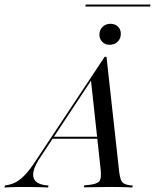

<svg xmlns="http://www.w3.org/2000/svg" viewBox="-89 -834 690 854"><path d="M398.4 -634.7Q379 -634.7 366.1 -647.6Q353.2 -660.5 353.2 -679.8Q353.2 -700.8 367.3 -714.5Q381.5 -728.2 402.4 -728.2Q422.6 -728.2 435.5 -715.7Q448.4 -703.2 448.4 -683.9Q448.4 -662.1 434.3 -648.4Q420.2 -634.7 398.4 -634.7ZM87.9 -130.6Q52.4 -76.6 59.7 -46Q66.9 -15.3 116.9 -9.7L126.6 -8.9L125 0Q96.8 -1.6 64.5 -2Q32.3 -2.4 8.1 -2.4Q-17.7 -2.4 -36.7 -1.6Q-55.6 -0.8 -69.4 0L-66.9 -8.9L-58.1 -10.5Q-33.9 -14.5 -14.1 -26.2Q5.6 -37.9 26.2 -60.5Q46.8 -83.1 71.8 -121.8L376.6 -581.5H384.7L441.1 -70.2Q443.5 -48.4 448.4 -35.5Q453.2 -22.6 462.9 -17.3Q472.6 -12.1 488.7 -9.7L501.6 -8.9L499.2 0Q489.5 -0.8 476.2 -1.2Q462.9 -1.6 447.2 -2Q431.5 -2.4 413.7 -2.4H408.9H404.8Q385.5 -2.4 367.7 -2Q350 -1.6 334.3 -1.6Q318.5 -1.6 306 -1.2Q293.5 -0.8 283.9 -0.8L286.3 -9.7L304.8 -11.3Q341.9 -15.3 352.4 -27.4Q362.9 -39.5 358.9 -78.2L315.3 -479L329 -495.2ZM141.1 -216.9 146.8 -225.8H381.5V-216.9ZM290.3 -804.8 292.7 -813.7H580.6L578.2 -804.8Z"/></svg>

Font: Playfair 144pt SemiCondensed
Style: Italic
Weight: 400
Width: 4
Italic angle: -15.6°
Designer: Claus Eggers Sørensen
Foundry: Claus Eggers Sørensen
Version: Version 2.203